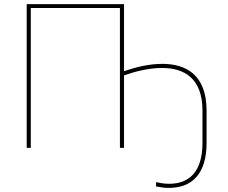

<svg xmlns="http://www.w3.org/2000/svg" viewBox="-20 -720 1111 935"><path d="M740 167V188C761 192 781 195 803 195C913 195 986 129 986 -24V-181C986 -356 886 -409 770 -409C708 -409 643 -394 584 -373V-700H110V0H130V-681H564V0H584V-353C641 -373 707 -389 769 -389C875 -389 966 -341 966 -181V-24C966 119 899 175 804 175C778 175 759 171 740 167Z"/></svg>

Font: Fixel Text Thin
Style: Regular
Weight: 100
Width: 4
Designer: AlfaBravo + MacPaw
Foundry: Kyrylo Tkachov, Marchela Mozhyna, Serhii Makarenko, Maria Weinstein, Zakhar Kryvoshyya
Version: Version 1.211